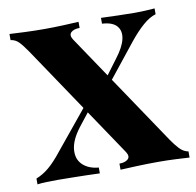

<svg xmlns="http://www.w3.org/2000/svg" viewBox="-64 -583 664 649"><g transform="rotate(-10 268.0 -258.5)"><path d="M246 -517V-496Q226 -496 216.5 -487Q207 -478 217 -462L480 -71Q492 -53 505.5 -38.5Q519 -24 536 -21V0Q521 -1 490.5 -2.5Q460 -4 429 -4Q393 -4 355 -2.5Q317 -1 299 0V-21Q319 -21 328.5 -30Q338 -39 328 -55L65 -446Q48 -471 36.5 -482.5Q25 -494 9 -496V-517Q26 -516 60 -514.5Q94 -513 128 -513Q161 -513 195 -514.5Q229 -516 246 -517ZM223 -241Q223 -241 224.5 -235Q226 -229 227.5 -223Q229 -217 229 -217L189 -166Q159 -127 156 -94.5Q153 -62 173 -42.5Q193 -23 228 -20V0Q209 -1 181.5 -1.5Q154 -2 128 -2.5Q102 -3 84 -3Q62 -3 45.5 -2.5Q29 -2 14 0V-20Q37 -29 58 -46.5Q79 -64 105 -97ZM507 -517V-497Q486 -491 463 -471Q440 -451 415 -420L305 -282Q305 -282 303.5 -287.5Q302 -293 300.5 -299Q299 -305 299 -305L349 -372Q376 -407 382 -434Q388 -461 373.5 -478Q359 -495 323 -497V-517Q352 -516 382 -515Q412 -514 436 -514Q459 -514 476 -515Q493 -516 507 -517Z"/></g></svg>

Font: Playfair Display
Style: Bold
Weight: 700
Designer: Claus Eggers Sørensen
Foundry: Claus Eggers Sørensen
Version: Version 1.203